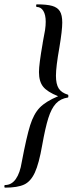

<svg xmlns="http://www.w3.org/2000/svg" viewBox="-44 -745 334 882"><path d="M242 -641Q242 -606 229 -528Q213 -438 213 -397Q213 -359 225.5 -339Q238 -319 268 -310Q270 -310 270 -303.5Q270 -297 268 -297Q234 -292 213 -269.5Q192 -247 178 -202.5Q164 -158 150 -79Q135 7 116 48Q97 89 66.5 103Q36 117 -21 117Q-24 117 -24 111Q-24 105 -21 105Q9 105 28.5 77.5Q48 50 56 -1Q78 -117 94.5 -169.5Q111 -222 138.5 -250.5Q166 -279 223 -303Q173 -323 154 -347Q135 -371 135 -414Q135 -449 152 -546Q151 -543 163 -607Q166 -628 166 -645Q166 -677 155 -695Q144 -713 125 -713Q122 -713 122 -719Q122 -725 125 -725Q171 -725 195.5 -718Q220 -711 231 -693.5Q242 -676 242 -641Z"/></svg>

Font: Cormorant Infant SemiBold
Style: Italic
Weight: 600
Italic angle: -10°
Designer: Christian Thalmann (Catharsis Fonts)
Foundry: Catharsis Fonts
Version: Version 4.000